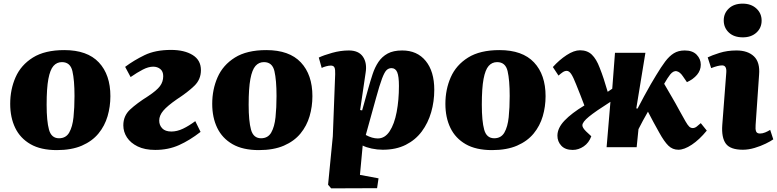

<svg xmlns="http://www.w3.org/2000/svg" viewBox="-20 -808 4265 1054"><path d="M292 16Q204 16 147.5 -16.5Q91 -49 63.5 -106Q36 -163 36 -238Q36 -317 65.5 -384Q95 -451 160.5 -492Q226 -533 333 -533Q459 -533 522.5 -465.5Q586 -398 586 -280Q586 -223 570.5 -170Q555 -117 520.5 -75Q486 -33 429.5 -8.5Q373 16 292 16ZM304 -49Q342 -49 360 -80.5Q378 -112 383.5 -164.5Q389 -217 389 -281Q389 -368 377.5 -417.5Q366 -467 320 -467Q292 -467 273.5 -446Q255 -425 245.5 -374.5Q236 -324 236 -233Q236 -143 249 -96Q262 -49 304 -49Z M667 -441Q715 -477 774 -505.5Q833 -534 919 -534Q992 -534 1037.5 -506Q1083 -478 1083 -423Q1083 -372 1047 -337Q1011 -302 951 -263Q899 -227 876.5 -200.5Q854 -174 854 -146Q854 -121 870.5 -103.5Q887 -86 921 -86Q952 -86 984.5 -101.5Q1017 -117 1052 -143L1081 -84Q1022 -38 963 -11.5Q904 15 832 15Q775 15 736 -4Q697 -23 677 -53.5Q657 -84 657 -120Q657 -172 694 -206.5Q731 -241 793 -280Q840 -311 858 -335Q876 -359 876 -390Q876 -416 860 -429Q844 -442 821 -442Q795 -442 764 -426Q733 -410 697 -385Z M1401 16Q1313 16 1256.5 -16.5Q1200 -49 1172.5 -106Q1145 -163 1145 -238Q1145 -317 1174.5 -384Q1204 -451 1269.5 -492Q1335 -533 1442 -533Q1568 -533 1631.5 -465.5Q1695 -398 1695 -280Q1695 -223 1679.5 -170Q1664 -117 1629.5 -75Q1595 -33 1538.5 -8.5Q1482 16 1401 16ZM1413 -49Q1451 -49 1469 -80.5Q1487 -112 1492.5 -164.5Q1498 -217 1498 -281Q1498 -368 1486.5 -417.5Q1475 -467 1429 -467Q1401 -467 1382.5 -446Q1364 -425 1354.5 -374.5Q1345 -324 1345 -233Q1345 -143 1358 -96Q1371 -49 1413 -49Z M1820 -401Q1821 -427 1816 -437.5Q1811 -448 1796 -448Q1785 -448 1770 -444Q1755 -440 1746 -435L1730 -492Q1757 -505 1803.5 -518Q1850 -531 1895 -531Q1949 -531 1972.5 -496.5Q1996 -462 1987 -408L1957 -204L1968 -202L2001 -320Q2013 -363 2025.5 -401Q2038 -439 2057.5 -468Q2077 -497 2108 -514Q2139 -531 2188 -531Q2270 -531 2317 -473.5Q2364 -416 2364 -315Q2364 -251 2347 -192Q2330 -133 2295.5 -86.5Q2261 -40 2207.5 -13Q2154 14 2081 14Q2051 14 2020.5 7.5Q1990 1 1971 -9L1956 152L2058 171L2050 225L1798 226L1781 206L1807 -60ZM2129 -434Q2114 -434 2102.5 -423.5Q2091 -413 2077.5 -377.5Q2064 -342 2044 -269L1988 -67Q2023 -48 2054 -48Q2093 -48 2119 -87.5Q2145 -127 2157.5 -193Q2170 -259 2170 -336Q2170 -389 2160.5 -411.5Q2151 -434 2129 -434Z M2681 16Q2593 16 2536.5 -16.5Q2480 -49 2452.5 -106Q2425 -163 2425 -238Q2425 -317 2454.5 -384Q2484 -451 2549.5 -492Q2615 -533 2722 -533Q2848 -533 2911.5 -465.5Q2975 -398 2975 -280Q2975 -223 2959.5 -170Q2944 -117 2909.5 -75Q2875 -33 2818.5 -8.5Q2762 16 2681 16ZM2693 -49Q2731 -49 2749 -80.5Q2767 -112 2772.5 -164.5Q2778 -217 2778 -281Q2778 -368 2766.5 -417.5Q2755 -467 2709 -467Q2681 -467 2662.5 -446Q2644 -425 2634.5 -374.5Q2625 -324 2625 -233Q2625 -143 2638 -96Q2651 -49 2693 -49Z M3473 -213 3480 -212Q3497 -245 3516 -280Q3535 -315 3552.5 -345.5Q3570 -376 3582 -395Q3609 -440 3631.5 -470Q3654 -500 3679 -515.5Q3704 -531 3739 -531Q3782 -531 3804.5 -507.5Q3827 -484 3827 -453Q3827 -422 3806.5 -397.5Q3786 -373 3751 -357L3729 -389Q3713 -413 3695 -417Q3677 -421 3659 -399Q3652 -390 3643.5 -377Q3635 -364 3626 -348Q3646 -313 3667 -277.5Q3688 -242 3710 -201Q3731 -163 3743 -142Q3755 -121 3763.5 -113Q3772 -105 3783 -105Q3794 -105 3804.5 -113Q3815 -121 3827 -132L3860 -91Q3819 -41 3777.5 -13.5Q3736 14 3704 14Q3672 14 3649 -8.5Q3626 -31 3599 -80Q3583 -108 3567 -138Q3551 -168 3537 -195Q3523 -171 3509.5 -146Q3496 -121 3485 -99L3475 0H3310L3331 -249Q3249 -197 3213 -167.5Q3177 -138 3177 -120Q3177 -107 3197 -87L3226 -60Q3213 -24 3184.5 -4.5Q3156 15 3124 15Q3083 15 3061.5 -8Q3040 -31 3040 -63Q3040 -105 3079 -146Q3118 -187 3188 -229Q3178 -257 3166.5 -285Q3155 -313 3143 -344Q3127 -385 3115.5 -402Q3104 -419 3091 -419Q3080 -419 3069 -411.5Q3058 -404 3046 -393L3015 -440Q3050 -479 3090.5 -505.5Q3131 -532 3164 -532Q3204 -532 3229 -508Q3254 -484 3272 -436Q3284 -406 3294 -375.5Q3304 -345 3316 -304L3341 -321L3356 -518H3523Z M3953 -696Q3953 -735 3981 -761.5Q4009 -788 4057 -788Q4103 -788 4132 -761.5Q4161 -735 4161 -695Q4161 -655 4132.5 -629Q4104 -603 4058 -603Q4009 -603 3981 -629.5Q3953 -656 3953 -696ZM3967 -410Q3970 -449 3944 -449Q3922 -449 3884 -434L3865 -493Q3887 -504 3929.5 -517.5Q3972 -531 4023 -531Q4085 -531 4119 -498.5Q4153 -466 4147 -397L4128 -122Q4126 -99 4130.5 -87Q4135 -75 4152 -75Q4166 -75 4180.5 -81Q4195 -87 4208 -95L4225 -43Q4211 -33 4183.5 -19.5Q4156 -6 4122.5 4Q4089 14 4058 14Q3989 14 3964.5 -19.5Q3940 -53 3945 -122Z"/></svg>

Font: Literata 36pt ExtraBold
Style: Italic
Weight: 800
Italic angle: -2°
Designer: Latin by Veronika Burian and Jose Scaglione. Greek by Irene Vlachou. Cyrillic by Vera Evstafieva
Foundry: TypeTogether
Version: Version 3.002